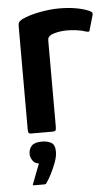

<svg xmlns="http://www.w3.org/2000/svg" viewBox="-51 -511 438 748"><g transform="rotate(-5 168.5 -137.0)"><path d="M208 -476Q279 -476 326 -456Q334 -452 336 -449Q338 -446 337 -440L321 -385Q320 -377 317 -376Q314 -375 306 -377Q289 -383 268 -385.5Q247 -388 233 -388Q217 -388 204.5 -386Q192 -384 183.5 -381.5Q175 -379 170 -377Q166 -374 161 -370Q156 -366 156 -352V-18Q156 -6 153 -3Q150 0 141 0H57Q53 0 49.5 -2.5Q46 -5 46 -15V-418Q46 -433 50 -437.5Q54 -442 63 -447Q93 -461 134 -468.5Q175 -476 208 -476ZM148 79Q148 97 140 119Q132 141 121.5 162Q111 183 101 197Q98 202 92 202Q83 202 72.5 202Q62 202 53 202Q47 202 47 200Q47 198 51 189Q56 177 64 155Q72 133 78 119Q61 117 53 104Q45 91 45 79Q45 60 56.5 47.5Q68 35 96 35Q119 35 133.5 43.5Q148 52 148 79Z"/></g></svg>

Font: Glory SemiBold
Style: Regular
Weight: 600
Designer: Robert Leuschke
Foundry: Robert Leuschke
Version: Version 1.011